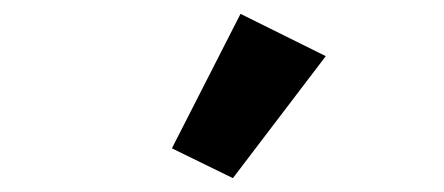

<svg xmlns="http://www.w3.org/2000/svg" viewBox="-20 -827 640 277"><path d="M316 -570 228 -613 327 -807 450 -746Z"/></svg>

Font: Lilex
Style: Regular
Weight: 400
Monospace: yes
Designer: Mike Abbink, Paul van der Laan, Pieter van Rosmalen, Mikhael Khrustik
Foundry: Mikhael Khrustik
Version: Version 2.510